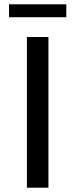

<svg xmlns="http://www.w3.org/2000/svg" viewBox="-20 -872 350 892"><path d="M105 0V-700H205V0ZM22 -792V-852H288V-792Z"/></svg>

Font: Montserrat Medium
Style: Regular
Weight: 500
Designer: Julieta Ulanovsky
Foundry: Julieta Ulanovsky
Version: Version 9.000; ttfautohint (v1.8.4.7-5d5b)